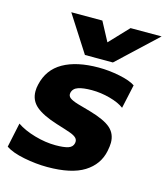

<svg xmlns="http://www.w3.org/2000/svg" viewBox="-126 -796 778 895"><g transform="rotate(15 263.0 -348.0)"><path d="M107 -711H257L306 -619L393 -711H543L355 -535H220ZM-17 -29 8 -147Q43 -123 95.5 -108Q148 -93 196 -93Q237 -93 257.5 -100Q278 -107 282 -126Q285 -141 276 -150.5Q267 -160 246.5 -167.5Q226 -175 177 -190Q107 -212 74 -240Q41 -268 41 -312Q41 -329 45 -345Q62 -421 127 -458Q192 -495 298 -495Q348 -495 399.5 -484.5Q451 -474 476 -457L451 -342Q426 -361 382 -373Q338 -385 294 -385Q253 -385 229 -377Q205 -369 200 -347Q197 -332 208.5 -323Q220 -314 248 -305.5Q276 -297 310 -288Q383 -267 413 -240.5Q443 -214 443 -171Q443 -155 438 -130Q424 -62 362.5 -23.5Q301 15 185 15Q131 15 72.5 3.5Q14 -8 -17 -29Z"/></g></svg>

Font: Prompt SemiBold
Style: Italic
Weight: 600
Italic angle: -12°
Designer: Katatrad Team
Foundry: CadsonDemak
Version: Version 1.001